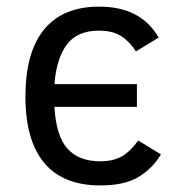

<svg xmlns="http://www.w3.org/2000/svg" viewBox="-20 -547 543 582"><path d="M467.8 -79.1Q443.8 -38.1 401.4 -11.5Q358.9 15.1 284.2 15.1Q171.4 15.1 114.3 -53Q57.1 -121.1 57.1 -254.9Q57.1 -388.7 113.8 -457.8Q170.4 -526.9 280.8 -526.9Q407.2 -526.9 460.9 -433.1L392.1 -391.1Q373 -420.9 347.4 -437.5Q321.8 -454.1 279.8 -454.1Q213.9 -454.1 182.4 -411.6Q150.9 -369.1 145 -292H395V-223.1H145Q149.9 -135.3 184.3 -96.7Q218.8 -58.1 283.2 -58.1Q324.2 -58.1 350.1 -73.5Q376 -88.9 398.9 -121.1Z"/></svg>

Font: ClearSansRegular
Style: Regular
Weight: 400
Foundry: Intel Corporation
Version: Version 1.00